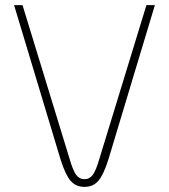

<svg xmlns="http://www.w3.org/2000/svg" viewBox="-20 -720 660 750"><path d="M216 -99 35 -700H68L252 -99Q265 -54 277.5 -37Q290 -20 310 -20Q330 -20 342.5 -37Q355 -54 368 -99L552 -700H585L404 -99Q385 -38 364.5 -14Q344 10 310 10Q276 10 255.5 -14Q235 -38 216 -99Z"/></svg>

Font: KoHo ExtraLight
Style: Regular
Weight: 275
Version: Version 1.000; ttfautohint (v1.6)